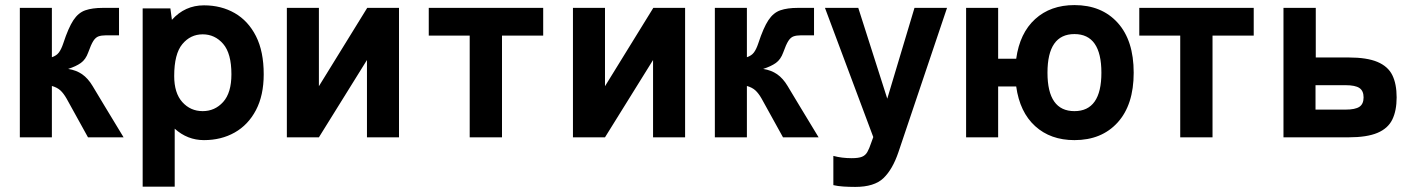

<svg xmlns="http://www.w3.org/2000/svg" viewBox="-20 -540 5546 755"><path d="M58 0V-509H184V-315Q202 -321 211.5 -333.5Q221 -346 229 -370Q249 -431 268.5 -460.5Q288 -490 315.5 -499.5Q343 -509 384 -509H448V-401H395Q379 -401 367.5 -397Q356 -393 347 -379Q338 -365 327 -334Q317 -306 298 -292.5Q279 -279 248 -269Q280 -264 303 -248Q326 -232 344 -202Q344 -202 354.5 -184.5Q365 -167 391.5 -123Q418 -79 466 0H326L242 -152Q230 -173 217.5 -184.5Q205 -196 184 -202V0Z M541 194V-507H650L656 -462Q707 -519 782 -519Q850 -519 903 -488.5Q956 -458 986.5 -398Q1017 -338 1017 -248Q1017 -165 986.5 -107Q956 -49 903 -19Q850 11 782 11Q717 11 667 -34V194ZM777 -103Q825 -103 857.5 -139Q890 -175 890 -248Q890 -330 857.5 -367.5Q825 -405 777 -405Q729 -405 697 -366.5Q665 -328 665 -241Q665 -174 697 -138.5Q729 -103 777 -103Z M1108 0V-509H1234V-201L1424 -509H1549V0H1423V-304L1234 0Z M1827 0V-400H1666V-509H2116V-400H1954V0Z M2233 0V-509H2359V-201L2549 -509H2674V0H2548V-304L2359 0Z M2791 0V-509H2917V-315Q2935 -321 2944.5 -333.5Q2954 -346 2962 -370Q2982 -431 3001.5 -460.5Q3021 -490 3048.5 -499.5Q3076 -509 3117 -509H3181V-401H3128Q3112 -401 3100.5 -397Q3089 -393 3080 -379Q3071 -365 3060 -334Q3050 -306 3031 -292.5Q3012 -279 2981 -269Q3013 -264 3036 -248Q3059 -232 3077 -202Q3077 -202 3087.5 -184.5Q3098 -167 3124.5 -123Q3151 -79 3199 0H3059L2975 -152Q2963 -173 2950.5 -184.5Q2938 -196 2917 -202V0Z M3343 195Q3318 195 3296 193.5Q3274 192 3257 188V73Q3290 82 3329 82Q3356 82 3369.5 76.5Q3383 71 3390.5 58Q3398 45 3406 21L3414 -1L3224 -509H3355L3469 -152L3576 -509H3704L3513 58Q3490 126 3454 160.5Q3418 195 3343 195Z M4205 11Q4111 11 4050.5 -44Q3990 -99 3976 -200H3905V0H3779V-509H3905V-309H3976Q3990 -410 4050.5 -465Q4111 -520 4205 -520Q4312 -520 4375 -450.5Q4438 -381 4438 -254Q4438 -128 4375 -58.5Q4312 11 4205 11ZM4205 -103Q4311 -103 4311 -254Q4311 -406 4205 -406Q4099 -406 4099 -254Q4099 -103 4205 -103Z M4621 0V-400H4460V-509H4910V-400H4748V0Z M5027 0V-509H5154V-314H5283Q5355 -314 5396.5 -296.5Q5438 -279 5455 -244.5Q5472 -210 5472 -157Q5472 -105 5455 -70Q5438 -35 5396.5 -17.5Q5355 0 5283 0ZM5153 -109H5271Q5309 -109 5325.5 -120Q5342 -131 5342 -157Q5342 -183 5325.5 -194Q5309 -205 5271 -205H5153Z"/></svg>

Font: Zen Kaku Gothic Antique Black
Style: Regular
Weight: 900
Designer: Yoshimichi Ohira
Foundry: Positype
Version: Version 1.001